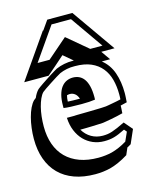

<svg xmlns="http://www.w3.org/2000/svg" viewBox="-145 -818 770 991"><g transform="rotate(-15 240.5 -322.5)"><path d="M198.7 -303.7Q223.6 -302.2 263.2 -302.2Q256.3 -321.8 244.6 -330.3Q232.9 -338.9 218.8 -338.9Q211.4 -338.9 203.1 -336.4Q199.2 -321.8 198.7 -303.7ZM168.9 -690.9H171.4L205.6 -739.7H339.8L502.9 -507.3H432.1L466.3 -458.5H421.9Q460.4 -427.7 477.3 -379.2Q494.1 -330.6 494.1 -271Q494.1 -267.6 493.9 -260.5Q493.7 -253.4 493.2 -245.8Q492.7 -238.3 492.2 -231.4Q491.7 -224.6 491.7 -221.7Q476.6 -217.3 457 -213.4Q457 -208.5 456.8 -202.4Q456.5 -196.3 456.1 -190.4Q455.6 -184.6 455.3 -179.9Q455.1 -175.3 455.1 -172.9Q441.9 -169.4 424.8 -165.5Q407.7 -161.6 391.6 -158.7Q375.5 -155.8 362.8 -153.6Q350.1 -151.4 346.2 -150.9Q336.9 -150.4 322 -149.7Q307.1 -148.9 290.3 -148.4Q273.4 -147.9 255.9 -147.5Q238.3 -147 223.6 -147Q240.7 -118.2 267.8 -102.5Q294.9 -86.9 328.6 -86.9Q341.8 -86.9 353.8 -88.6Q365.7 -90.3 379.2 -94.7Q392.6 -99.1 409.4 -106.4Q426.3 -113.8 449.2 -125L487.3 -80.6L455.1 -7.3Q449.7 -3.9 444.6 -1Q439.5 2 434.6 4.4L418.5 41.5Q391.6 58.1 366.9 69.1Q342.3 80.1 319.8 85.9Q301.3 90.3 281.5 92.8Q261.7 95.2 240.2 95.2Q177.2 95.2 128.7 77.6Q80.1 60.1 46.9 26.6Q13.7 -6.8 -3.4 -54.7Q-20.5 -102.5 -20.5 -162.6Q-20.5 -191.4 -16.8 -220.7Q-13.2 -250 -6.3 -275.9Q0.5 -301.8 10.5 -322.8Q20.5 -343.8 32.7 -356Q35.2 -358.4 43.9 -364.7Q49.3 -377.4 55.7 -387.5Q62 -397.5 69.3 -404.8Q71.8 -407.2 80.1 -413.3Q88.4 -419.4 99.6 -427Q110.8 -434.6 124.3 -443.4Q137.7 -452.1 149.9 -460Q162.1 -467.8 172.4 -473.9Q182.6 -480 188 -482.9Q208.5 -491.7 231.2 -496.3Q253.9 -501 281.2 -500.5H280.8H283.7L233.9 -542.5Q210.4 -522 185.1 -499.5Q159.7 -477.1 137.7 -458.5H7.3ZM99.6 -536.6H163.6L270.5 -629.4L380.9 -536.6H446.3L324.7 -710.4H220.7ZM336.9 -277.3Q308.6 -272.9 265.1 -272.9Q197.8 -272.9 168.9 -277.3V-289.1Q168.9 -323.2 175.5 -347.4Q182.1 -371.6 193.8 -387Q205.6 -402.3 221.4 -409.7Q237.3 -417 255.4 -417Q272.9 -417 288.1 -410.2Q303.2 -403.3 314.2 -388.4Q325.2 -373.5 331.3 -349.4Q337.4 -325.2 337.4 -290Q337.4 -287.1 337.2 -283.9Q336.9 -280.8 336.9 -277.3ZM441.4 -88.9Q422.4 -79.6 408 -73.5Q393.6 -67.4 380.9 -64Q368.2 -60.5 356 -59.1Q343.8 -57.6 328.6 -57.6Q296.4 -57.6 268.8 -69.3Q241.2 -81.1 220.5 -102.5Q199.7 -124 187 -154.8Q174.3 -185.5 172.4 -224.1H204.6Q208.5 -224.1 211.9 -224.1Q215.3 -224.1 218.8 -224.6Q218.8 -224.6 227.8 -224.9Q236.8 -225.1 251.7 -225.3Q266.6 -225.6 285.2 -225.8Q303.7 -226.1 321.8 -226.6Q339.8 -227.1 356 -227.5Q372.1 -228 381.8 -229Q385.3 -229.5 395.8 -231.2Q406.2 -232.9 418.9 -235.4Q431.6 -237.8 444.1 -240.2Q456.5 -242.7 463.9 -244.6Q464.4 -251 464.6 -257.6Q464.8 -264.2 464.8 -271Q464.8 -314 455.1 -350.6Q445.3 -387.2 423.3 -414.1Q401.4 -440.9 366.5 -456.1Q331.5 -471.2 280.8 -471.2Q257.3 -471.7 237.3 -467.5Q217.3 -463.4 200.2 -456.1Q192.4 -452.1 175.5 -441.7Q158.7 -431.2 140.6 -419.4Q122.6 -407.7 107.9 -397.7Q93.3 -387.7 89.8 -384.3Q79.6 -374 71.3 -355.5Q63 -336.9 57.1 -314Q51.3 -291 48.3 -264.4Q45.4 -237.8 45.4 -211.4Q45.4 -158.2 60.5 -115.7Q75.7 -73.2 105.2 -43.7Q134.8 -14.2 178 1.5Q221.2 17.1 276.9 17.1Q314.9 17.1 349.1 8.8Q369.6 3.4 390.1 -5.6Q410.6 -14.6 431.6 -27.3L453.1 -75.2Z"/></g></svg>

Font: XB Kayhan Sayeh
Style: Regular
Weight: 700
Designer: Behnam
Foundry: Irmug
Version: Version 7.300 2009